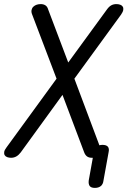

<svg xmlns="http://www.w3.org/2000/svg" viewBox="-33 -760 653 937"><path d="M558 -689 330 -376 452 -51Q459 -53 467 -53Q486 -53 493.5 -44Q501 -35 497 -17L472 121Q470 139 459 148Q448 157 430 157Q412 157 405 148Q398 139 400 121L420 10H415Q401 10 392 3.5Q383 -3 378 -16L272 -297L68 -16Q58 -3 46.5 3.5Q35 10 21 10Q11 10 2.5 7Q-6 4 -10 -2.5Q-14 -9 -12.5 -18.5Q-11 -28 -1 -41L243 -376L124 -689Q119 -701 121 -711Q123 -721 130 -727.5Q137 -734 146 -737Q155 -740 166 -740Q179 -740 188.5 -734Q198 -728 202 -714L300 -455L489 -714Q499 -728 510 -734Q521 -740 535 -740Q545 -740 553.5 -737Q562 -734 566 -727.5Q570 -721 568.5 -711.5Q567 -702 558 -689Z"/></svg>

Font: Maple Mono Light
Style: Italic
Weight: 300
Italic angle: -10°
Monospace: yes
Designer: subframe7536
Version: Version 7.000